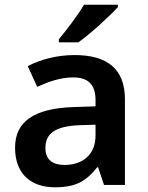

<svg xmlns="http://www.w3.org/2000/svg" viewBox="-20 -786 628 816"><path d="M481 -756V-766H337C311 -721 261 -656 230 -619V-606H313C363 -641 448 -719 481 -756ZM297 -552C222 -552 151 -533 98 -505L138 -417C187 -439 237 -457 291 -457C351 -457 386 -430 386 -361V-334L292 -331C125 -325 44 -270 44 -158C44 -43 116 10 213 10C303 10 346 -16 393 -75H397L422 0H511V-364C511 -492 437 -552 297 -552ZM320 -254 386 -256V-210C386 -127 329 -85 255 -85C206 -85 173 -105 173 -157C173 -215 209 -250 320 -254Z"/></svg>

Font: Noto Sans Arabic SemBd
Style: Regular
Weight: 600
Designer: Monotype Design Team, Nadine Chahine, Nizar Qandah and Khaled Hosny
Foundry: Monotype Imaging Inc.
Version: Version 2.012